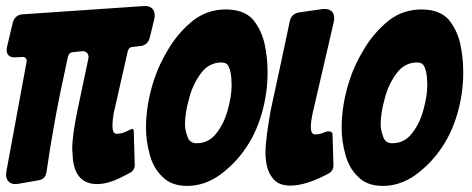

<svg xmlns="http://www.w3.org/2000/svg" viewBox="-21 -605 1550 630"><path d="M0 -43 66 -401Q68 -409 63.5 -414Q59 -419 51 -418L32 -417Q14 -415 6 -424.5Q-2 -434 2 -451L21 -531Q28 -556 53 -558L449 -585Q471 -587 480.5 -574.5Q490 -562 485 -541L470 -480Q463 -456 439 -454L415 -451Q402 -451 398 -436L352 -233Q350 -222 349 -211.5Q348 -201 348 -193Q348 -166 361 -166Q377 -166 392 -173L405 -179Q406 -179 406 -179.5Q406 -180 407 -180Q418 -186 418 -173L421 -68Q423 -47 404 -37Q387 -28 373.5 -21.5Q360 -15 349 -11Q322 -1 298 -1Q226 -1 218 -85L216 -116Q216 -162 234 -247L269 -413Q271 -424 265 -431Q259 -438 247 -437L220 -434Q206 -434 202 -419Q176 -302 159 -208.5Q142 -115 132 -43Q129 -16 103 -13L40 -2Q18 2 7 -9.5Q-4 -21 0 -43Z M593 5Q541 5 512 -25Q482 -53 470 -99Q458 -143 458 -186Q458 -262 484 -342Q501 -395 534 -448Q565 -499 613 -538Q660 -574 720 -574Q778 -574 808 -542Q836 -509 847 -462Q857 -416 857 -368Q857 -299 838 -233Q818 -163 779 -110Q747 -65 699 -30Q649 5 593 5ZM624 -135Q665 -135 690 -169Q715 -201 727 -247Q739 -291 739 -325Q739 -373 726 -392Q720 -400 706 -400Q664 -400 638 -364Q611 -328 599 -280Q586 -234 586 -196Q586 -179 594 -157Q601 -135 624 -135Z M1044 -171Q1054 -175 1061.5 -173.5Q1069 -172 1070 -166L1073 -66Q1075 -45 1056 -35Q983 4 932 4Q892 4 874 -20Q850 -49 850 -106Q850 -145 867 -242Q885 -324 900.5 -397Q916 -470 930 -536Q935 -559 959 -564L1035 -575Q1058 -578 1068.5 -566.5Q1079 -555 1074 -532L1004 -230Q999 -205 999 -189Q999 -164 1013 -164Q1029 -164 1044 -171Z M1235 5Q1183 5 1154 -25Q1124 -53 1112 -99Q1100 -143 1100 -186Q1100 -262 1126 -342Q1143 -395 1176 -448Q1207 -499 1255 -538Q1302 -574 1362 -574Q1420 -574 1450 -542Q1478 -509 1489 -462Q1499 -416 1499 -368Q1499 -299 1480 -233Q1460 -163 1421 -110Q1389 -65 1341 -30Q1291 5 1235 5ZM1266 -135Q1307 -135 1332 -169Q1357 -201 1369 -247Q1381 -291 1381 -325Q1381 -373 1368 -392Q1362 -400 1348 -400Q1306 -400 1280 -364Q1253 -328 1241 -280Q1228 -234 1228 -196Q1228 -179 1236 -157Q1243 -135 1266 -135Z"/></svg>

Font: Bangerz
Style: Bold
Weight: 700
Designer: vernon adams
Foundry: Vernon Adams
Version: Version 2.10;February 7, 2025;FontCreator 13.0.0.2683 64-bit